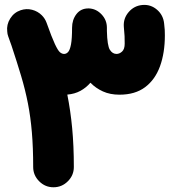

<svg xmlns="http://www.w3.org/2000/svg" viewBox="-20 -688 711 791"><path d="M200.2 83.5Q166 83.5 141.4 58.8Q116.7 34.2 116.7 0Q116.7 -79.6 111.3 -142.8Q106 -206.1 95 -262.2Q84 -318.4 66.9 -375.5Q49.8 -432.6 27.3 -500.5Q23.9 -509.8 20.5 -519.3Q17.1 -528.8 13.7 -538.6Q10.3 -547.9 9.8 -558.1Q6.3 -586.4 22 -611.6Q37.6 -636.7 65.4 -646Q88.9 -653.8 112.3 -647.7Q135.7 -641.6 152.3 -625Q165.5 -611.8 171.9 -594.2Q193.4 -533.7 206.1 -506.6Q218.8 -479.5 227.1 -472.7Q235.4 -465.8 244.1 -465.8Q253.4 -465.8 260.7 -473.9Q268.1 -481.9 272.5 -505.1Q276.9 -528.3 276.9 -573.7Q276.9 -606.4 294.9 -629.9Q313 -653.3 343.8 -653.3Q345.2 -653.3 346.2 -653.3Q346.2 -653.3 346.7 -653.3Q376.5 -651.9 398.4 -628.7Q420.4 -605.5 420.4 -573.7Q420.4 -566.9 420.4 -560.1Q421.9 -500 432.6 -482.9Q443.4 -465.8 460 -465.8Q472.2 -465.8 482.9 -475.6Q493.7 -485.4 493.7 -508.3Q493.7 -525.9 493.2 -539.1Q492.7 -552.2 490.2 -577.1Q487.3 -611.8 510 -638.2Q532.7 -664.6 566.9 -667.5Q601.1 -670.4 627 -647.9Q652.8 -625.5 656.2 -590.8Q658.2 -572.8 658.7 -564.7Q659.2 -556.6 659.2 -542.5Q659.2 -470.2 639.2 -415Q619.1 -359.9 577.9 -328.9Q536.6 -297.9 472.2 -297.9Q433.6 -297.9 404.1 -311.3Q374.5 -324.7 352.5 -347.2Q335 -326.7 311.3 -313.7Q287.6 -300.8 257.3 -298.3Q270.5 -232.4 277.3 -160.2Q284.2 -87.9 284.2 0Q284.2 34.2 259.5 58.8Q234.9 83.5 200.2 83.5Z"/></svg>

Font: Mikhak-DS2-FD Black
Style: Regular
Weight: 900
Designer: Amin Abedi
Version: Version 3.2